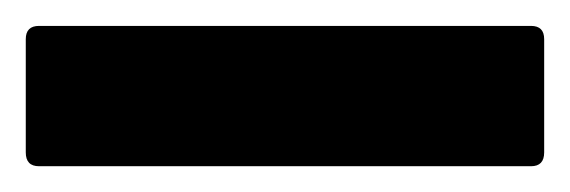

<svg xmlns="http://www.w3.org/2000/svg" viewBox="-20 121 442 149"><path d="M10.3 250Q0 250 0 239.3V151.4Q0 141.1 10.3 141.1H392.1Q402.3 141.1 402.3 151.4V239.3Q402.3 250 392.1 250Z"/></svg>

Font: Fascinate
Style: Regular
Weight: 900
Designer: Astigmatic (AOETI)
Foundry: Astigmatic (AOETI)
Version: Version 1.000